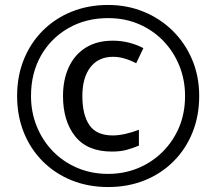

<svg xmlns="http://www.w3.org/2000/svg" viewBox="-20 -744 872 774"><path d="M416 10Q336 10 269 -17Q202 -44 152.5 -93.5Q103 -143 76 -210Q49 -277 49 -357Q49 -437 76 -504Q103 -571 152.5 -620.5Q202 -670 269 -697Q336 -724 416 -724Q492 -724 558.5 -697Q625 -670 675.5 -620.5Q726 -571 754.5 -504Q783 -437 783 -357Q783 -277 756 -210Q729 -143 679.5 -93.5Q630 -44 563 -17Q496 10 416 10ZM416 -43Q480 -43 536 -66Q592 -89 635 -131.5Q678 -174 702 -231Q726 -288 726 -357Q726 -422 703 -479Q680 -536 638.5 -579Q597 -622 540.5 -646.5Q484 -671 416 -671Q326 -671 255.5 -630.5Q185 -590 145 -519.5Q105 -449 105 -357Q105 -292 128 -235Q151 -178 192.5 -135Q234 -92 291 -67.5Q348 -43 416 -43ZM431 -133Q332 -133 283 -194.5Q234 -256 234 -357Q234 -422 257 -472.5Q280 -523 325 -551.5Q370 -580 435 -580Q500 -580 558 -550L529 -489Q479 -515 436 -515Q377 -515 344.5 -473Q312 -431 312 -357Q312 -281 340.5 -239.5Q369 -198 435 -198Q458 -198 486.5 -204.5Q515 -211 540 -221V-157Q516 -147 491 -140Q466 -133 431 -133Z"/></svg>

Font: Noto Sans Vai
Style: Regular
Weight: 400
Designer: Monotype Design Team
Foundry: Monotype Imaging Inc.
Version: Version 2.001; ttfautohint (v1.8.4.7-5d5b)